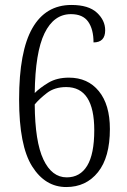

<svg xmlns="http://www.w3.org/2000/svg" viewBox="-20 -744 512 774"><path d="M247 10Q162 10 109.5 -73.5Q57 -157 57 -343Q57 -537 110.5 -630.5Q164 -724 268 -724Q337 -724 370.5 -693Q404 -662 404 -622Q404 -573 357 -573Q357 -626 335.5 -656.5Q314 -687 266 -687Q197 -687 159.5 -610Q122 -533 120 -369Q141 -390 175 -410.5Q209 -431 258 -431Q334 -431 378.5 -376.5Q423 -322 423 -224Q423 -110 375 -50Q327 10 247 10ZM249 -29Q303 -29 331.5 -76Q360 -123 360 -219Q360 -393 247 -393Q200 -393 169 -369Q138 -345 120 -323Q121 -173 155 -101Q189 -29 249 -29Z"/></svg>

Font: Noto Serif Tamil Condensed Light
Style: Regular
Weight: 300
Width: 3
Designer: Indian Type Foundry, Tom Grace, and the Monotype Design Team
Foundry: Monotype Imaging Inc.
Version: Version 2.004; ttfautohint (v1.8.4.7-5d5b)